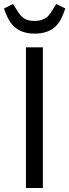

<svg xmlns="http://www.w3.org/2000/svg" viewBox="-36 -933 344 953"><path d="M136.2 -766.1Q207.5 -766.1 246.1 -808.1Q270 -834.5 288.1 -891.1L243.2 -913.1L222.2 -879.9Q207 -854 191.9 -844.2Q168.9 -829.1 136.2 -829.1Q101.6 -829.1 83.3 -841.8Q64.9 -854.5 49.8 -879.9L28.8 -913.1L-16.1 -891.1Q1.5 -835.9 26.9 -808.1Q65.4 -766.1 136.2 -766.1ZM92.8 -698.2V0H176.8V-698.2Z"/></svg>

Font: Plexus Sans
Style: Regular
Weight: 400
Version: Version 2.001;PS 002.001;hotconv 1.0.70;makeotf.lib2.5.58329